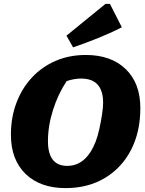

<svg xmlns="http://www.w3.org/2000/svg" viewBox="-20 -952 744 985"><path d="M317 13Q186 13 111 -60Q36 -133 36 -261Q36 -350 64.5 -425Q93 -500 144.5 -555Q196 -610 266 -640Q336 -670 420 -670Q550 -670 625 -597.5Q700 -525 700 -397Q700 -275 652 -182.5Q604 -90 517.5 -38.5Q431 13 317 13ZM325 -101Q422 -101 471 -226Q481 -252 489.5 -290Q498 -328 503.5 -365Q509 -402 509 -425Q509 -549 396 -549Q361 -549 322 -536Q278 -470 252 -388Q226 -306 226 -228Q226 -101 325 -101ZM355 -709 321 -769 521 -932H544L605 -812Q544 -781 481.5 -756Q419 -731 355 -709Z"/></svg>

Font: Piazzolla SC ExtraBold
Style: Italic
Weight: 800
Italic angle: -11.3°
Designer: Juan Pablo del Peral
Foundry: Huerta Tipografica
Version: Version 1.330